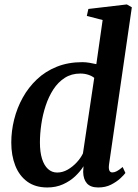

<svg xmlns="http://www.w3.org/2000/svg" viewBox="-20 -837 622 868"><path d="M473 -94Q470.5 -76 474.2 -66.8Q478 -57.5 488 -57.5Q497 -57.5 507.8 -63Q518.5 -68.5 534.5 -82L547 -55Q540.5 -46 523.8 -30.5Q507 -15 482 -2.2Q457 10.5 424 10.5Q389 10.5 372.8 -8.2Q356.5 -27 356 -60L357.5 -85.5Q343.5 -62.5 320 -40.2Q296.5 -18 264.8 -3.8Q233 10.5 194 10.5Q139.5 10.5 103.2 -16Q67 -42.5 49 -88.5Q31 -134.5 31 -192.5Q31 -244.5 44 -296.8Q57 -349 82.8 -395.5Q108.5 -442 146.8 -478.2Q185 -514.5 236.5 -535.2Q288 -556 352 -556Q367.5 -556 384.2 -553.2Q401 -550.5 415.5 -547L444 -746.5L372.5 -765L379.5 -796.5L553.5 -817L576 -804ZM406 -485Q395 -494 378.5 -499.2Q362 -504.5 343 -504.5Q303 -504.5 272.8 -485Q242.5 -465.5 221.2 -432.8Q200 -400 186.5 -359.2Q173 -318.5 166.8 -275.5Q160.5 -232.5 160.5 -193Q160.5 -149.5 170 -119.2Q179.5 -89 197 -73Q214.5 -57 238.5 -57Q263 -57 285.8 -70Q308.5 -83 326.8 -102.8Q345 -122.5 355 -143.5Z"/></svg>

Font: Merriweather 48pt SemiBold
Style: Italic
Weight: 600
Italic angle: -7.8°
Designer: Eben Sorkin
Foundry: Eben Sorkin
Version: Version 2.101